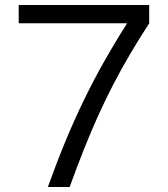

<svg xmlns="http://www.w3.org/2000/svg" viewBox="-20 -750 673 770"><path d="M172 0Q206.3 -96 241.8 -181.8Q277.3 -267.6 315.6 -346.8Q353.9 -425.9 396.9 -502.1Q439.9 -578.3 488.6 -654.6V-656.6H55V-730H578.3V-656.6Q537.7 -593.9 502.4 -534.1Q467 -474.3 435.5 -413.6Q404 -353 374.7 -288.3Q345.4 -223.6 317.1 -152.5Q288.7 -81.3 259.4 0Z"/></svg>

Font: M PLUS 1 Thin
Style: Regular
Weight: 100
Designer: Coji Morishita
Foundry: UNDERFOREST DESIGN
Version: Version 1.001